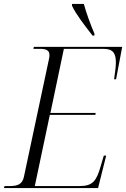

<svg xmlns="http://www.w3.org/2000/svg" viewBox="-37 -951 638 971"><path d="M431 -771H440L441 -780C420 -828 398 -890 387 -931H327V-922C349 -876 392 -821 431 -771ZM-17 0H459L500 -164H488L472 -110C451 -36 432 -10 365 -10H139L215 -370H445L447 -380H218L286 -704H487C538 -704 549 -678 549 -633C549 -612 544 -579 540 -550H550L581 -714H134L132 -704H165C195 -704 213 -697 213 -674C213 -668 213 -661 211 -654L84 -57C76 -20 54 -10 11 -10H-14Z"/></svg>

Font: Noto Serif Display SemiCondensed Light
Style: Italic
Weight: 300
Width: 4
Italic angle: -12°
Designer: Monotype Design Team
Foundry: Monotype Imaging Inc.
Version: Version 2.009